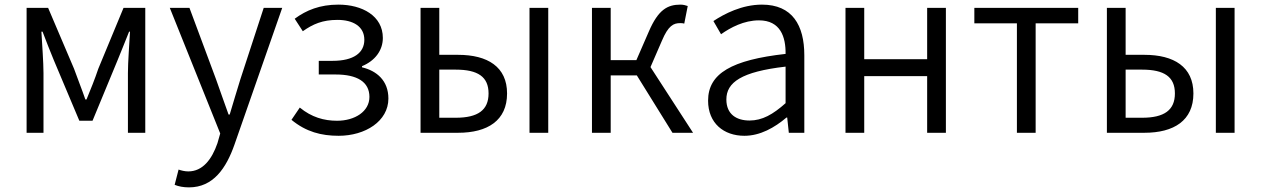

<svg xmlns="http://www.w3.org/2000/svg" viewBox="-20 -574 5451 830"><path d="M95 0H168V-258C168 -305 162 -382 159 -437H164C179 -396 197 -353 213 -313L323 -52H380L488 -313C504 -353 522 -396 538 -437H542C539 -382 533 -305 533 -258V0H608V-540H514L405 -277C390 -232 372 -188 354 -144H349C334 -188 316 -232 300 -277L188 -540H95Z M797 236C902 236 958 153 994 50L1200 -540H1120L1019 -231C1004 -184 988 -128 973 -79H968C950 -128 931 -184 914 -231L799 -540H714L932 3L920 45C896 115 856 167 794 167C779 167 763 163 752 159L735 225C752 232 773 236 797 236Z M1444 13C1559 13 1659 -50 1659 -148C1659 -226 1608 -268 1545 -283V-288C1601 -311 1635 -356 1635 -410C1635 -506 1545 -554 1443 -554C1363 -554 1304 -530 1254 -493L1289 -439C1333 -470 1374 -488 1439 -488C1506 -488 1555 -460 1555 -402C1555 -346 1509 -311 1418 -311H1358V-252H1431C1524 -252 1577 -220 1577 -155C1577 -92 1514 -52 1437 -52C1381 -52 1327 -67 1276 -109L1240 -56C1303 -4 1369 13 1444 13Z M1798 0H1960C2088 0 2172 -53 2172 -170C2172 -285 2088 -337 1960 -337H1879V-540H1798ZM1879 -65V-273H1950C2046 -273 2092 -242 2092 -170C2092 -98 2046 -65 1950 -65ZM2269 0H2350V-540H2269Z M2792 -284 2841 -397C2869 -464 2892 -474 2920 -474C2928 -474 2931 -474 2938 -472L2953 -548C2945 -551 2933 -554 2922 -554C2866 -554 2826 -533 2785 -438L2731 -314H2620V-540H2539V0H2620V-248H2733L2887 0H2976Z M3198 13C3266 13 3328 -22 3380 -66H3383L3390 0H3457V-335C3457 -465 3405 -554 3274 -554C3187 -554 3111 -514 3064 -483L3097 -426C3138 -455 3196 -486 3261 -486C3354 -486 3377 -414 3376 -341C3144 -315 3041 -257 3041 -139C3041 -41 3109 13 3198 13ZM3220 -53C3165 -53 3120 -79 3120 -144C3120 -218 3185 -264 3376 -286V-128C3321 -79 3275 -53 3220 -53Z M3635 0H3716V-245H3988V0H4069V-540H3988V-318H3716V-540H3635Z M4376 0H4457V-473H4641V-540H4192V-473H4376Z M4765 0H4927C5055 0 5139 -53 5139 -170C5139 -285 5055 -337 4927 -337H4846V-540H4765ZM4846 -65V-273H4917C5013 -273 5059 -242 5059 -170C5059 -98 5013 -65 4917 -65ZM5236 0H5317V-540H5236Z"/></svg>

Font: Noto Sans CJK JP DemiLight
Style: Regular
Weight: 350
Designer: Ryoko NISHIZUKA (kana & ideographs); Paul D. Hunt (Latin, Greek & Cyrillic); Wenlong ZHANG (bopomofo); Sandoll Communica
Foundry: Adobe Systems Incorporated
Version: Version 1.004;PS 1.004;hotconv 1.0.82;makeotf.lib2.5.63406